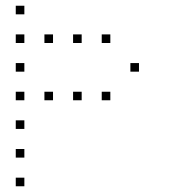

<svg xmlns="http://www.w3.org/2000/svg" viewBox="-20 -685 640 670"><path d="M36 -665Q35 -665 35 -665Q35 -665 35 -664V-636Q35 -635 35 -635Q35 -635 36 -635H64Q65 -635 65 -635Q65 -635 65 -636V-664Q65 -665 65 -665Q65 -665 64 -665ZM36 -565Q35 -565 35 -565Q35 -565 35 -564V-536Q35 -535 35 -535Q35 -535 36 -535H64Q65 -535 65 -535Q65 -535 65 -536V-564Q65 -565 65 -565Q65 -565 64 -565ZM136 -565Q135 -565 135 -565Q135 -565 135 -564V-536Q135 -535 135 -535Q135 -535 136 -535H164Q165 -535 165 -535Q165 -535 165 -536V-564Q165 -565 165 -565Q165 -565 164 -565ZM236 -565Q235 -565 235 -565Q235 -565 235 -564V-536Q235 -535 235 -535Q235 -535 236 -535H264Q265 -535 265 -535Q265 -535 265 -536V-564Q265 -565 265 -565Q265 -565 264 -565ZM336 -565Q335 -565 335 -565Q335 -565 335 -564V-536Q335 -535 335 -535Q335 -535 336 -535H364Q365 -535 365 -535Q365 -535 365 -536V-564Q365 -565 365 -565Q365 -565 364 -565ZM36 -465Q35 -465 35 -465Q35 -465 35 -464V-436Q35 -435 35 -435Q35 -435 36 -435H64Q65 -435 65 -435Q65 -435 65 -436V-464Q65 -465 65 -465Q65 -465 64 -465ZM436 -465Q435 -465 435 -465Q435 -465 435 -464V-436Q435 -435 435 -435Q435 -435 436 -435H464Q465 -435 465 -435Q465 -435 465 -436V-464Q465 -465 465 -465Q465 -465 464 -465ZM36 -365Q35 -365 35 -365Q35 -365 35 -364V-336Q35 -335 35 -335Q35 -335 36 -335H64Q65 -335 65 -335Q65 -335 65 -336V-364Q65 -365 65 -365Q65 -365 64 -365ZM136 -365Q135 -365 135 -365Q135 -365 135 -364V-336Q135 -335 135 -335Q135 -335 136 -335H164Q165 -335 165 -335Q165 -335 165 -336V-364Q165 -365 165 -365Q165 -365 164 -365ZM236 -365Q235 -365 235 -365Q235 -365 235 -364V-336Q235 -335 235 -335Q235 -335 236 -335H264Q265 -335 265 -335Q265 -335 265 -336V-364Q265 -365 265 -365Q265 -365 264 -365ZM336 -365Q335 -365 335 -365Q335 -365 335 -364V-336Q335 -335 335 -335Q335 -335 336 -335H364Q365 -335 365 -335Q365 -335 365 -336V-364Q365 -365 365 -365Q365 -365 364 -365ZM36 -265Q35 -265 35 -265Q35 -265 35 -264V-236Q35 -235 35 -235Q35 -235 36 -235H64Q65 -235 65 -235Q65 -235 65 -236V-264Q65 -265 65 -265Q65 -265 64 -265ZM36 -165Q35 -165 35 -165Q35 -165 35 -164V-136Q35 -135 35 -135Q35 -135 36 -135H64Q65 -135 65 -135Q65 -135 65 -136V-164Q65 -165 65 -165Q65 -165 64 -165ZM36 -65Q35 -65 35 -65Q35 -65 35 -64V-36Q35 -35 35 -35Q35 -35 36 -35H64Q65 -35 65 -35Q65 -35 65 -36V-64Q65 -65 65 -65Q65 -65 64 -65Z"/></svg>

Font: Doto Black Thin
Style: Regular
Weight: 250
Monospace: yes
Version: Version 1.000